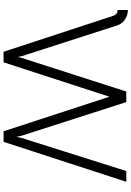

<svg xmlns="http://www.w3.org/2000/svg" viewBox="149 -883 734 1072"><g transform="rotate(90 516.0 -347.0)"><path d="M36 -637V-694Q65 -694 90 -677Q114 -661 123 -631L294 -100L298 -79L303 -100L491 -685H550L738 -100L744 -72L750 -100L935 -685H995L772 0H713L520 -591L328 0H269L68 -613Q60 -636 36 -637Z"/></g></svg>

Font: Bellota Text
Style: Regular
Weight: 400
Designer: Kemie Guaida
Foundry: Kemie Guaida
Version: Version 4.001